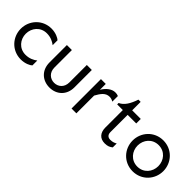

<svg xmlns="http://www.w3.org/2000/svg" viewBox="105 -1434 2254 2254"><g transform="rotate(45 1232.0 -307.0)"><path d="M303.7 -498C155.3 -498 48.8 -379.9 48.8 -241.2C48.8 -103.5 155.3 14.6 303.7 14.6C375 14.6 430.7 -13.7 450.2 -33.2V-114.3C414.1 -86.9 369.1 -63.5 303.7 -63.5C199.2 -63.5 131.8 -147.5 131.8 -241.2C131.8 -335.9 199.2 -419.9 303.7 -419.9C369.1 -419.9 414.1 -396.5 450.2 -369.1V-450.2C430.7 -468.8 375 -498 303.7 -498Z M898.4 -488.3V-199.2C898.4 -114.3 839.8 -68.4 774.4 -68.4C709 -68.4 650.4 -114.3 650.4 -199.2V-488.3H567.4V-199.2C567.4 -70.3 657.2 9.8 774.4 9.8C891.6 9.8 981.4 -70.3 981.4 -199.2V-488.3Z M1132.8 -488.3V0H1212.9V-294.9C1249 -360.4 1285.2 -414.1 1351.6 -414.1C1372.1 -414.1 1393.6 -408.2 1414.1 -395.5V-488.3C1399.4 -495.1 1381.8 -498 1363.3 -498C1307.6 -498 1251 -456.1 1212.9 -390.6V-488.3Z M1614.3 -628.9C1582 -532.2 1541 -464.8 1477.5 -436.5V-413.1H1571.3V-123C1571.3 -40 1614.3 14.6 1697.3 14.6C1747.1 14.6 1771.5 1 1797.9 -19.5V-85C1778.3 -73.2 1753.9 -61.5 1714.8 -61.5C1671.9 -61.5 1651.4 -86.9 1651.4 -127V-413.1H1793.9V-488.3H1651.4V-628.9Z M2160.2 -498C2011.7 -498 1905.3 -379.9 1905.3 -241.2C1905.3 -103.5 2011.7 14.6 2160.2 14.6C2308.6 14.6 2415 -103.5 2415 -241.2C2415 -379.9 2308.6 -498 2160.2 -498ZM2160.2 -419.9C2265.6 -419.9 2332 -335.9 2332 -241.2C2332 -147.5 2265.6 -63.5 2160.2 -63.5C2055.7 -63.5 1988.3 -147.5 1988.3 -241.2C1988.3 -335.9 2055.7 -419.9 2160.2 -419.9Z"/></g></svg>

Font: Sen-gleads
Style: Regular
Weight: 400
Designer: Kosal Sen, Philatype
Foundry: Philatype
Version: Version 1.004; ttfautohint (v1.8.3)